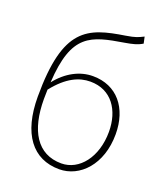

<svg xmlns="http://www.w3.org/2000/svg" viewBox="-148 -905 879 1019"><g transform="rotate(20 292.0 -395.5)"><path d="M306 13C422 13 525 -92 525 -264C525 -412 443 -513 307 -513C234 -513 162 -476 106 -405C122 -685 222 -707 404 -737C445 -744 472 -750 500 -767L492 -804C461 -789 451 -783 396 -774C191 -742 68 -700 68 -311C68 -101 156 13 306 13ZM104 -363C175 -453 242 -481 304 -481C424 -481 487 -385 487 -264C487 -120 407 -20 306 -20C169 -20 103 -133 103 -310Z"/></g></svg>

Font: Noto Sans JP Thin
Style: Regular
Weight: 100
Designer: Ryoko NISHIZUKA 西塚涼子 (kana, bopomofo & ideographs); Paul D. Hunt (Latin, Greek & Cyrillic); Sandoll Communications 산돌커뮤니
Foundry: Adobe
Version: Version 2.004;hotconv 1.0.118;makeotfexe 2.5.65603